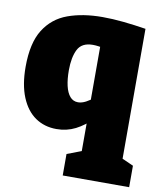

<svg xmlns="http://www.w3.org/2000/svg" viewBox="-87 -625 781 925"><g transform="rotate(10 304.0 -162.5)"><path d="M283 230V125L372 91L353 123V-58L392 -71Q349 -28 306.5 -6.5Q264 15 214 15Q155 15 110.5 -15.5Q66 -46 41 -106.5Q16 -167 16 -255Q16 -371 57 -436.5Q98 -502 171 -528.5Q244 -555 340 -555Q389 -555 442.5 -549.5Q496 -544 553 -535V123L532 91L608 125V230ZM294 -130Q312 -130 332 -140.5Q352 -151 376 -170L353 -113V-452L376 -407Q342 -415 317 -415Q263 -415 243.5 -376.5Q224 -338 224 -274Q224 -231 231.5 -198.5Q239 -166 254.5 -148Q270 -130 294 -130Z"/></g></svg>

Font: Bitter Thin Black
Style: Regular
Weight: 900
Version: Version 3.020